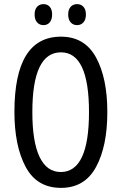

<svg xmlns="http://www.w3.org/2000/svg" viewBox="-20 -902 590 932"><path d="M276 10Q159 10 104.5 -92Q50 -194 50 -359Q50 -724 276 -724Q391 -724 446 -623.5Q501 -523 501 -358Q501 -192 446 -91Q391 10 276 10ZM275 -67Q412 -67 412 -358Q412 -648 276 -648Q137 -648 137 -358Q137 -214 172 -140.5Q207 -67 275 -67ZM191 -882Q210 -882 221.5 -869Q233 -856 233 -832Q233 -807 221.5 -793.5Q210 -780 191 -780Q172 -780 160 -793.5Q148 -807 148 -832Q148 -856 160 -869Q172 -882 191 -882ZM354 -882Q373 -882 385 -869Q397 -856 397 -832Q397 -807 385 -793.5Q373 -780 354 -780Q335 -780 323 -793.5Q311 -807 311 -832Q311 -856 323 -869Q335 -882 354 -882Z"/></svg>

Font: Noto Sans UI Cond
Style: Regular
Weight: 400
Width: 3
Designer: Monotype Design Team
Foundry: Monotype Imaging Inc.
Version: Version 1.001